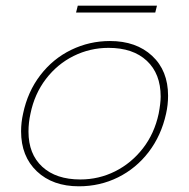

<svg xmlns="http://www.w3.org/2000/svg" viewBox="-20 -639 662 674"><path d="M253 -619H531L525 -595H247ZM54 -178Q54 -209 61 -240Q77 -317 121.5 -375Q166 -433 230 -464Q294 -495 366 -495Q458 -495 514 -443Q570 -391 570 -303Q570 -271 563 -240Q546 -163 502 -105.5Q458 -48 394.5 -16.5Q331 15 257 15Q165 15 109.5 -37.5Q54 -90 54 -178ZM537 -240Q544 -277 544 -300Q544 -380 495.5 -425.5Q447 -471 361 -471Q296 -471 238.5 -442.5Q181 -414 141 -361.5Q101 -309 87 -240Q80 -209 80 -177Q80 -98 128.5 -53.5Q177 -9 262 -9Q327 -9 384 -37.5Q441 -66 481.5 -118Q522 -170 537 -240Z"/></svg>

Font: Prompt Thin
Style: Italic
Weight: 250
Italic angle: -12°
Designer: Katatrad Team
Foundry: CadsonDemak
Version: Version 1.001